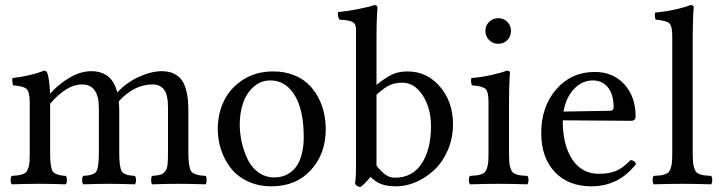

<svg xmlns="http://www.w3.org/2000/svg" viewBox="-20 -718 2808 750"><path d="M175.8 -313V-122.1Q175.8 -96.7 177.5 -81.5Q179.2 -66.4 182.4 -56.2Q185.5 -45.9 193.8 -41.3Q202.1 -36.6 210.7 -34.4Q219.2 -32.2 236.8 -30.8Q241.2 -26.4 241.2 -14.4Q241.2 -2.4 236.8 2Q177.2 0 136.2 0Q85.4 0 25.9 2Q21.5 -2.4 21.5 -14.4Q21.5 -26.4 25.9 -30.8Q43 -32.2 52 -33.4Q61 -34.7 70.6 -38.3Q80.1 -42 83.7 -47.4Q87.4 -52.7 91.1 -63.2Q94.7 -73.7 95.5 -87.2Q96.2 -100.6 96.2 -122.1V-315.9Q96.2 -357.4 85 -369.4Q73.7 -381.3 30.8 -384.8Q28.8 -390.6 28.1 -400.1Q27.3 -409.7 28.8 -413.1Q104 -422.4 151.9 -441.9Q161.1 -441.9 164.1 -434.1Q171.9 -418.9 175.8 -352.1Q209 -389.6 252.2 -414.8Q295.4 -439.9 335.9 -439.9Q418 -439.9 438 -356.9Q475.1 -396.5 523.2 -418.2Q571.3 -439.9 611.8 -439.9Q637.7 -439.9 656.5 -431.6Q675.3 -423.3 686.5 -409.7Q697.8 -396 704.6 -374.8Q711.4 -353.5 713.6 -331.5Q715.8 -309.6 715.8 -280.8V-122.1Q715.8 -96.7 717.8 -81.5Q719.7 -66.4 723.1 -56.2Q726.6 -45.9 735.6 -41.3Q744.6 -36.6 754.2 -34.4Q763.7 -32.2 783.2 -30.8Q787.1 -26.4 787.1 -14.4Q787.1 -2.4 783.2 2Q723.6 0 675.8 0Q633.8 0 574.2 2Q570.3 -2.4 570.3 -14.4Q570.3 -26.4 574.2 -30.8Q596.2 -32.7 606.2 -35.4Q616.2 -38.1 624.3 -47.6Q632.3 -57.1 634.3 -73.7Q636.2 -90.3 636.2 -122.1V-298.8Q636.2 -347.2 621.1 -367.7Q606 -388.2 576.2 -388.2Q503.4 -388.2 443.8 -321.8Q445.8 -308.6 445.8 -282.2V-122.1Q445.8 -96.7 447.5 -81.3Q449.2 -65.9 452.4 -55.7Q455.6 -45.4 463.6 -40.8Q471.7 -36.1 480.7 -34.2Q489.7 -32.2 506.8 -30.8Q511.2 -26.4 511.2 -14.4Q511.2 -2.4 506.8 2Q440.4 0 405.8 0Q371.6 0 305.2 2Q300.8 -2.4 300.8 -14.4Q300.8 -26.4 305.2 -30.8Q322.3 -32.2 331.3 -34.2Q340.3 -36.1 348.4 -40.8Q356.4 -45.4 359.6 -55.7Q362.8 -65.9 364.5 -81.3Q366.2 -96.7 366.2 -122.1V-296.9Q366.2 -388.2 299.8 -388.2Q241.2 -388.2 175.8 -313Z M830.6 -213.9Q830.6 -273.9 855.2 -324.5Q879.9 -375 930.2 -407Q980.5 -439 1047.4 -439Q1090.3 -439 1125.5 -425.5Q1160.6 -412.1 1183.8 -389.9Q1207 -367.7 1222.9 -337.9Q1238.8 -308.1 1245.6 -276.9Q1252.4 -245.6 1252.4 -212.9Q1252.4 -116.7 1194.3 -53.5Q1136.2 9.8 1040.5 9.8Q989.3 9.8 948.2 -9.5Q907.2 -28.8 882.1 -60.8Q856.9 -92.8 843.8 -132.1Q830.6 -171.4 830.6 -213.9ZM1036.6 -403.8Q997.1 -403.8 969 -377.4Q940.9 -351.1 928.7 -313.2Q916.5 -275.4 916.5 -231Q916.5 -198.2 923.8 -164.6Q931.2 -130.9 946 -98.4Q960.9 -65.9 988.5 -45.4Q1016.1 -24.9 1051.8 -24.9Q1067.9 -24.9 1083 -29.1Q1098.1 -33.2 1113.8 -44.2Q1129.4 -55.2 1140.6 -72.3Q1151.9 -89.4 1159.2 -117.7Q1166.5 -146 1166.5 -182.1Q1166.5 -288.1 1131.1 -345.9Q1095.7 -403.8 1036.6 -403.8Z M1450.7 -348.1V-70.8Q1468.8 -48.3 1485.1 -36.1Q1501.5 -23.9 1522.5 -23.9Q1591.3 -23.9 1627.4 -79.3Q1663.6 -134.8 1663.6 -224.1Q1663.6 -296.4 1631.1 -345.7Q1598.6 -395 1552.2 -395Q1523.4 -395 1502.9 -385.7Q1482.4 -376.5 1450.7 -348.1ZM1366.7 0Q1370.6 -19 1370.6 -70.8V-605Q1370.6 -624.5 1357.2 -632.1Q1343.8 -639.6 1306.6 -641.1Q1302.2 -645.5 1300.5 -655Q1298.8 -664.6 1300.3 -670.9Q1330.6 -673.3 1376.7 -682.1Q1422.9 -690.9 1441.4 -698.2Q1454.6 -698.2 1454.6 -688Q1454.6 -687 1454.1 -681.9Q1453.6 -676.8 1453.1 -667.7Q1452.6 -658.7 1452.1 -647Q1451.7 -635.3 1451.2 -618.2Q1450.7 -601.1 1450.7 -583V-386.2Q1489.3 -417.5 1514.2 -428.2Q1539.1 -439 1572.3 -439Q1647.5 -439 1698.5 -379.6Q1749.5 -320.3 1749.5 -232.9Q1749.5 -178.7 1729.5 -132.1Q1709.5 -85.4 1677.2 -54.9Q1645 -24.4 1606 -7.3Q1566.9 9.8 1528.3 9.8Q1494.6 9.8 1471.7 2Q1448.7 -5.9 1427.2 -26.9Q1409.7 -4.9 1388.7 12.2Q1374.5 12.2 1366.7 0Z M1968.3 -319.8V-122.1Q1968.3 -100.6 1969.2 -86.9Q1970.2 -73.2 1973.6 -62.7Q1977.1 -52.2 1981 -46.9Q1984.9 -41.5 1994.4 -37.8Q2003.9 -34.2 2013.4 -33Q2022.9 -31.7 2040 -30.8Q2044.4 -26.4 2044.4 -14.4Q2044.4 -2.4 2040 2Q1973.6 0 1928.2 0Q1882.3 0 1815.9 2Q1811.5 -2.4 1811.5 -14.4Q1811.5 -26.4 1815.9 -30.8Q1833 -31.7 1842.5 -33Q1852.1 -34.2 1861.6 -37.8Q1871.1 -41.5 1875.2 -46.9Q1879.4 -52.2 1882.8 -62.7Q1886.2 -73.2 1887.2 -86.9Q1888.2 -100.6 1888.2 -122.1V-319.8Q1888.2 -358.9 1877.2 -370.1Q1866.2 -381.3 1823.2 -384.8Q1817.9 -400.9 1821.3 -413.1Q1857.9 -416 1897.5 -424.6Q1937 -433.1 1959 -441.9Q1972.2 -441.9 1972.2 -435.1Q1968.3 -389.6 1968.3 -319.8ZM1890.6 -561.5Q1876 -576.2 1876 -597.2Q1876 -618.2 1890.6 -632.6Q1905.3 -647 1926.3 -647Q1947.3 -647 1961.7 -632.6Q1976.1 -618.2 1976.1 -597.2Q1976.1 -576.2 1961.7 -561.5Q1947.3 -546.9 1926.3 -546.9Q1905.3 -546.9 1890.6 -561.5Z M2181.2 -282.2 2362.3 -285.2Q2377 -285.2 2377 -298.8Q2377 -348.1 2355.2 -376Q2333.5 -403.8 2295.9 -403.8Q2253.4 -403.8 2221.9 -370.1Q2190.4 -336.4 2181.2 -282.2ZM2443.4 -92.8Q2460 -91.3 2464.4 -77.1Q2397 9.8 2290 9.8Q2199.7 9.8 2147 -46.4Q2094.2 -102.5 2094.2 -198.2Q2094.2 -301.8 2153.1 -369.4Q2211.9 -437 2303.2 -437Q2374.5 -437 2418.7 -388.7Q2462.9 -340.3 2462.9 -263.2Q2462.9 -246.1 2444.3 -246.1L2178.2 -248Q2178.2 -150.4 2215.8 -94.7Q2253.4 -39.1 2319.3 -39.1Q2359.9 -39.1 2386.7 -50.5Q2413.6 -62 2443.4 -92.8Z M2686 -576.2V-122.1Q2686 -100.6 2687 -86.9Q2688 -73.2 2691.4 -62.7Q2694.8 -52.2 2698.7 -46.9Q2702.6 -41.5 2712.2 -37.8Q2721.7 -34.2 2731.2 -33Q2740.7 -31.7 2757.8 -30.8Q2762.2 -26.4 2762.2 -14.4Q2762.2 -2.4 2757.8 2Q2691.4 0 2646 0Q2600.1 0 2533.7 2Q2529.3 -2.4 2529.3 -14.4Q2529.3 -26.4 2533.7 -30.8Q2550.8 -31.7 2560.3 -33Q2569.8 -34.2 2579.3 -37.8Q2588.9 -41.5 2593 -46.9Q2597.2 -52.2 2600.6 -62.7Q2604 -73.2 2605 -86.9Q2606 -100.6 2606 -122.1V-576.2Q2606 -615.2 2595 -626.5Q2584 -637.7 2541 -641.1Q2535.6 -657.2 2539.1 -668.9Q2575.2 -671.9 2614.7 -680.4Q2654.3 -689 2676.8 -698.2Q2689.9 -698.2 2689.9 -690.9Q2686 -645.5 2686 -576.2Z"/></svg>

Font: Common Serif
Style: Regular
Weight: 400
Designer: Philipp H. Poll, Khaled Hosny
Foundry: Stefan Peev, Context Ltd.
Version: Version 1.026